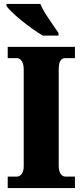

<svg xmlns="http://www.w3.org/2000/svg" viewBox="-20 -951 416 971"><path d="M196 -771H276V-784C251 -822 202 -886 184 -931H13V-921C35 -886 135 -807 196 -771ZM19 0H359V-58H310C293 -58 277 -76 277 -110V-600C277 -641 289 -657 310 -657H359V-714H19V-657H66C81 -657 100 -641 100 -601V-109C100 -73 81 -58 66 -58H19Z"/></svg>

Font: Noto Serif Khmer Condensed Black
Style: Regular
Weight: 900
Width: 3
Designer: Danh Hong and the Monotype Design Team
Foundry: Monotype Imaging Inc.
Version: Version 2.004